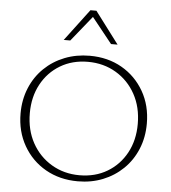

<svg xmlns="http://www.w3.org/2000/svg" viewBox="-60 -961 913 1023"><g transform="rotate(5 396.5 -450.0)"><path d="M394 7Q297 7 221.5 -36Q146 -79 102.5 -155Q59 -231 59 -327Q59 -401 85 -463.5Q111 -526 157.5 -571Q204 -616 266 -640.5Q328 -665 400 -665Q497 -665 572 -622Q647 -579 690.5 -503.5Q734 -428 734 -331Q734 -257 708 -194.5Q682 -132 635.5 -87Q589 -42 527.5 -17.5Q466 7 394 7ZM400 -26Q484 -26 548.5 -64.5Q613 -103 649.5 -170.5Q686 -238 686 -325Q686 -415 648 -484Q610 -553 543.5 -592.5Q477 -632 393 -632Q310 -632 245.5 -593.5Q181 -555 144.5 -487.5Q108 -420 108 -333Q108 -243 146 -174Q184 -105 250.5 -65.5Q317 -26 400 -26ZM507 -737 391 -882 382 -907H414L542 -737ZM254 -737 382 -907H414L406 -882L289 -737Z"/></g></svg>

Font: Ysabeau ExtraLight
Style: Regular
Weight: 250
Designer: Christian Thalmann (Catharsis Fonts)
Version: Version 2.002